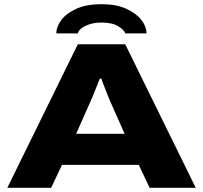

<svg xmlns="http://www.w3.org/2000/svg" viewBox="-20 -900 973 920"><path d="M250 -740Q250 -773 274.5 -805Q299 -837 347 -858.5Q395 -880 466 -880Q536 -880 584 -858.5Q632 -837 657 -805Q682 -773 682 -740H580Q576 -756 547 -774Q518 -792 466 -792Q423 -792 390.5 -776.5Q358 -761 353 -740ZM15 0 353 -688H580L918 0H697L645 -110H277L225 0ZM345 -259H577L515 -399Q509 -411 499 -436.5Q489 -462 479 -487Q469 -512 466 -523H458Q451 -505 441.5 -481Q432 -457 422.5 -434.5Q413 -412 407 -399Z"/></svg>

Font: Archivo Expanded ExtraBold
Style: Regular
Weight: 800
Width: 7
Designer: Hector Gatti
Foundry: Omnibus-Type
Version: Version 2.001; ttfautohint (v1.8.3)